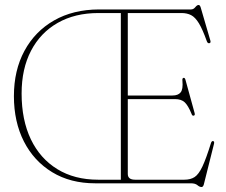

<svg xmlns="http://www.w3.org/2000/svg" viewBox="-20 -738 910 773"><path d="M378 -700H749Q759 -700 766.2 -709Q773.5 -718 779.5 -718Q785 -718 788 -708L827 -574.5Q829.5 -565.5 823 -564Q816 -562.5 812.5 -572.5Q795.5 -620 780.8 -644.2Q766 -668.5 749.5 -677Q733 -685.5 711 -685.5H494.5V-353.5H674.5Q697 -353.5 707.2 -366Q717.5 -378.5 714.5 -412Q713 -423 718.5 -424.5Q724.5 -426 727 -415.5L763.5 -283Q766 -273.5 760 -272.5Q754 -270.5 751 -280Q737.5 -313 723.8 -326Q710 -339 684.5 -339H494.5V-37.5Q494.5 -14.5 524 -14.5H722.5Q747 -14.5 763.5 -25.2Q780 -36 795 -67.8Q810 -99.5 829.5 -162.5Q832.5 -171 838 -170Q844 -169 841.5 -158.5L800.5 5Q797.5 15 791.5 15Q783.5 15 774.8 7.5Q766 0 748 0H363Q263.5 0 190 -44.8Q116.5 -89.5 76.2 -168.5Q36 -247.5 36 -351Q36 -455 78.5 -533.5Q121 -612 197.8 -655.8Q274.5 -699.5 378 -700ZM67 -361.5Q67 -255 104.2 -177.2Q141.5 -99.5 210.8 -57Q280 -14.5 375 -14.5H466.5V-685.5H376Q282 -685.5 212.5 -646Q143 -606.5 105 -533.8Q67 -461 67 -361.5Z"/></svg>

Font: Fraunces 144pt Soft Thin
Style: Regular
Weight: 100
Version: Version 1.000;[0bf87f6ff]